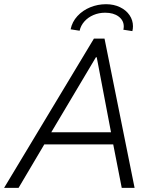

<svg xmlns="http://www.w3.org/2000/svg" viewBox="-51 -906 741 926"><path d="M401.9 -719.7H453.1L598.1 0H536.1L495.1 -209.5H162.6L38.6 0H-31.2ZM545.9 -778.3Q545.9 -807.6 521.2 -826.2Q496.6 -844.7 456.1 -844.7Q425.8 -844.7 399.7 -833.5Q373.5 -822.3 356 -802.5Q338.4 -782.7 333 -757.8L289.6 -764.6Q296.9 -800.8 322.3 -828.4Q347.7 -856 384 -870.8Q420.4 -885.7 460.4 -885.7Q498 -885.7 527.8 -871.3Q557.6 -856.9 574 -832.5Q590.3 -808.1 590.3 -779.3Q590.3 -767.6 587.4 -755.9L543.9 -762.7Q545.9 -770 545.9 -778.3ZM484.4 -268.1 415.5 -629.9H411.6L196.3 -268.1Z"/></svg>

Font: Reddit Sans Vanilla Light
Style: Italic
Weight: 300
Italic angle: -11.25°
Designer: Stephen Hutchings
Version: Version 1.013